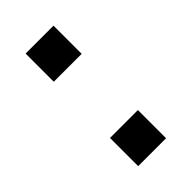

<svg xmlns="http://www.w3.org/2000/svg" viewBox="-127 -385 421 421"><g transform="rotate(-45 83.0 -174.5)"><path d="M126.5 -261.7H40V-349.1H126.5ZM126.5 0H40V-87.4H126.5Z"/></g></svg>

Font: Agdasima
Style: Regular
Weight: 400
Width: 3
Designer: The DocRepair Project, Patric King
Foundry: Google
Version: Version 2.002